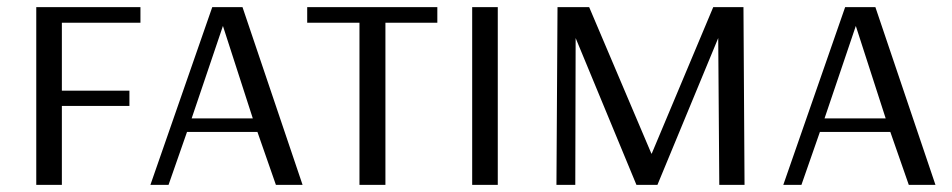

<svg xmlns="http://www.w3.org/2000/svg" viewBox="-20 -520 2678 540"><path d="M82 0V-500H375V-456H154V-265H344V-222H154V0Z M403 0 577 -500H662L831 0H756L704 -149H506L454 0ZM519 -187H691L607 -447Z M991 0V-456H844V-500H1210V-456H1064V0Z M1308 0V-500H1380V0Z M1545 0 1548 -500H1637L1812 -88H1813L1986 -500H2071L2074 0H2003L2000 -413L1829 0H1770L1599 -413L1598 0Z M2183 0 2357 -500H2442L2611 0H2536L2484 -149H2286L2234 0ZM2299 -187H2471L2387 -447Z"/></svg>

Font: Arsenal SC
Style: Regular
Weight: 400
Designer: Andrij Shevchenko
Foundry: Stairsfor
Version: Version 2.001; ttfautohint (v1.8.4.7-5d5b)